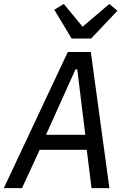

<svg xmlns="http://www.w3.org/2000/svg" viewBox="-31 -965 652 985"><path d="M530.2 0 435 -698.2H316.8L-11.4 0H82L172.6 -196.4H414.1L438.6 0ZM204.9 -273.4 356.2 -609H365.4L406.6 -273.4ZM247.5 -915.1 336.3 -767.4H436.4L571.4 -909.8L529.8 -944.6L392.8 -827.8L296.2 -944.6Z"/></svg>

Font: Margiela Mono Italic Text It
Style: Regular
Weight: 400
Designer: Mike Abbink, Paul van der Laan, Pieter van Rosmalen
Foundry: Bold Monday
Version: Version 2.003 2021